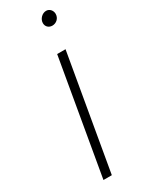

<svg xmlns="http://www.w3.org/2000/svg" viewBox="-186 -722 579 755"><g transform="rotate(-30 104.0 -344.5)"><path d="M40 0H78L168 -520H130ZM170 -626C188 -626 204 -640 204 -660C204 -675 193 -689 177 -689C159 -689 142 -672 142 -653C142 -638 153 -626 170 -626Z"/></g></svg>

Font: Fixel Text 20240404 ExtraLight
Style: Italic
Weight: 200
Width: 4
Italic angle: -10°
Designer: AlfaBravo + MacPaw
Foundry: Kyrylo Tkachov, Marchela Mozhyna, Serhii Makarenko, Maria Weinstein, Zakhar Kryvoshyya
Version: Version 1.211;Glyphs 3.2 (3225)